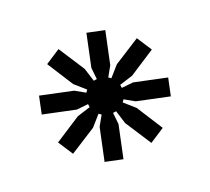

<svg xmlns="http://www.w3.org/2000/svg" viewBox="-93 -715 797 730"><g transform="rotate(-20 306.0 -350.0)"><path d="M290 -100 219 -115 247 -247 270 -288 260 -295 222 -252 117 -185 78 -245 183 -313 237 -330 235 -343 188 -338 56 -366 71 -437 203 -409 244 -386 251 -396 208 -434 141 -539 201 -578 269 -473 286 -419 299 -421 294 -468 322 -600 393 -585 365 -453 342 -412 352 -405 390 -448 495 -515 534 -455 429 -387 375 -370 377 -357 424 -362 556 -334 541 -263 409 -291 368 -314 361 -304 404 -266 471 -161 411 -122 343 -227 326 -281 313 -279 318 -232Z"/></g></svg>

Font: Space Mono
Style: Italic
Weight: 400
Italic angle: -12°
Monospace: yes
Designer: Colophon Foundry + Benjamin Critton
Foundry: Colophon Foundry & Benjamin Critton
Version: Version 1.003; ttfautohint (v1.8.4.7-5d5b)